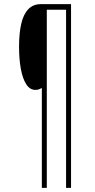

<svg xmlns="http://www.w3.org/2000/svg" viewBox="-20 -780 460 927"><path d="M323 127H299V-733H206V127H182V-355Q174 -351 167.5 -348.5Q161 -346 151 -346Q124 -346 106.5 -373.5Q89 -401 80.5 -448Q72 -495 72 -554Q72 -619 82.5 -665Q93 -711 116.5 -735.5Q140 -760 177 -760H323Z"/></svg>

Font: Noto Sans Khmer ExtraCondensed Thin
Style: Regular
Weight: 250
Width: 2
Designer: Danh Hong and the Monotype Design Team
Foundry: Monotype Imaging Inc.
Version: Version 2.004